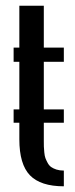

<svg xmlns="http://www.w3.org/2000/svg" viewBox="-20 -654 264 674"><path d="M204.1 -486.8V-437H133.8V-270H204.1V-223.1H133.8V-159.2Q133.8 -146.5 134 -139.2Q134.3 -131.8 135.5 -119.1Q136.7 -106.4 139.4 -99.1Q142.1 -91.8 147.2 -82.3Q152.3 -72.8 159.7 -67.6Q167 -62.5 178.2 -58.8Q189.5 -55.2 204.1 -55.2V0Q122.6 0 85.2 -38.6Q47.9 -77.1 47.9 -165V-223.1H27.8V-270H47.9V-437H27.8V-486.8H47.9V-633.8H133.8V-486.8Z"/></svg>

Font: Margherita Semibold
Style: Regular
Weight: 600
Designer: James Puckett
Foundry: Dunwich Type Founders
Version: Version 1.008;hotconv 1.0.109;makeotfexe 2.5.65596